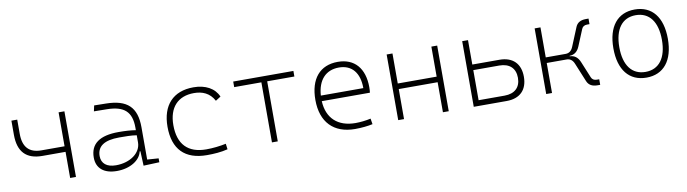

<svg xmlns="http://www.w3.org/2000/svg" viewBox="-30 -1004 5332 1491"><g transform="rotate(-10 2636.5 -258.5)"><path d="M253.9 -206.1H436.5V0H482.4V-517.6H436.5V-250H253.9C157.7 -250 110.4 -301.8 110.4 -405.3V-517.6H64.5V-405.3C64.5 -272.5 127 -206.1 253.9 -206.1Z M1014.6 4.9 1139.6 0V-30.8L1050.3 -37.1V-291.5C1050.3 -449.7 978.5 -518.6 810.5 -521L717.8 -522.5L708 -477.5L810.5 -476.1C945.8 -474.1 1003.4 -421.9 1003.4 -297.9V-276.9C967.3 -283.2 918.9 -286.1 868.2 -286.1C718.8 -286.1 644.5 -232.4 644.5 -124C644.5 -39.1 702.6 9.8 804.7 9.8C908.7 9.8 989.7 -41 1003.9 -109.4H1009.8ZM1003.4 -236.8V-181.2C1003.4 -98.1 918 -35.2 804.7 -35.2C732.9 -35.2 691.4 -68.4 691.4 -127.4C691.4 -205.1 749 -243.7 865.7 -243.7C910.2 -243.7 962.4 -243.7 1003.4 -236.8Z M1514.6 9.8C1568.4 9.8 1625.5 6.3 1678.7 -7.3L1672.9 -51.8C1622.6 -41.5 1569.8 -35.2 1516.6 -35.2C1372.1 -35.2 1296.9 -113.8 1296.9 -264.6C1296.9 -403.8 1370.6 -482.4 1497.1 -482.4C1562.5 -482.4 1620.1 -460 1655.3 -394L1695.8 -419.9C1667 -488.3 1595.7 -527.3 1501 -527.3C1339.8 -527.3 1250 -428.7 1250 -259.8C1250 -82.5 1340.8 9.8 1514.6 9.8Z M2027.8 0H2073.7V-473.6H2288.1V-517.6H1813.5V-473.6H2027.8Z M2682.1 9.8C2732.4 9.8 2784.2 4.4 2821.3 -3.9L2814 -48.8C2775.9 -40 2730.5 -35.2 2693.8 -35.2C2553.7 -35.2 2470.7 -113.3 2464.4 -248H2843.8C2845.7 -258.3 2846.7 -274.4 2846.7 -291C2846.7 -440.4 2770.5 -527.3 2639.2 -527.3C2498 -527.3 2417 -432.1 2417 -265.6C2417 -90.8 2513.7 9.8 2682.1 9.8ZM2464.8 -292C2472.7 -413.1 2536.1 -482.4 2640.1 -482.4C2741.7 -482.4 2799.8 -413.1 2799.8 -292Z M3376 0H3421.9V-517.6H3376V-280.8H3069.3V-517.6H3023.4V0H3069.3V-236.8H3376Z M3619.1 0H3878.9C3983.4 0 4043 -59.1 4043 -162.6C4043 -266.1 3983.4 -325.2 3878.9 -325.2H3665V-517.6H3619.1ZM3665 -43.9V-281.2H3870.1C3950.2 -281.2 3996.1 -237.8 3996.1 -162.6C3996.1 -87.4 3950.2 -43.9 3870.1 -43.9Z M4190.4 0H4236.3V-236.8H4392.6C4420.4 -236.8 4439.9 -222.2 4452.1 -191.9L4512.7 -44.9C4525.9 -13.2 4552.7 2.4 4594.7 2.4H4615.7V-41.5H4597.2C4575.7 -41.5 4561 -50.3 4553.7 -67.9L4500.5 -196.8C4484.4 -236.3 4457.5 -256.3 4420.9 -256.8V-260.7C4457.5 -261.2 4484.4 -281.2 4500.5 -320.8L4553.7 -449.7C4561 -467.3 4575.7 -476.1 4597.2 -476.1H4615.7V-520H4594.7C4552.7 -520 4525.9 -504.4 4512.7 -472.7L4452.1 -325.7C4439.9 -295.4 4420.4 -280.8 4392.6 -280.8H4236.3V-517.6H4190.4Z M4980.5 9.8C5116.2 9.8 5195.3 -87.9 5195.3 -258.8C5195.3 -429.7 5116.2 -527.3 4980.5 -527.3C4844.7 -527.3 4765.6 -429.7 4765.6 -258.8C4765.6 -87.9 4844.7 9.8 4980.5 9.8ZM4980.5 -35.2C4873.5 -35.2 4812.5 -116.2 4812.5 -258.8C4812.5 -401.4 4873.5 -482.4 4980.5 -482.4C5087.4 -482.4 5148.4 -401.4 5148.4 -258.8C5148.4 -116.2 5087.4 -35.2 4980.5 -35.2Z"/></g></svg>

Font: Cascadia Mono PL ExtraLight
Style: Regular
Weight: 200
Monospace: yes
Designer: Aaron Bell
Foundry: Saja Typeworks
Version: Version 2404.023